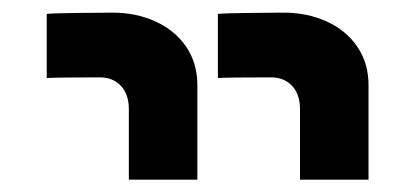

<svg xmlns="http://www.w3.org/2000/svg" viewBox="-20 -629 640 304"><path d="M429 -609Q410 -609 372.2 -608.5Q334.5 -608 325 -607V-505.5Q344 -506.5 409 -506.5Q430 -506.5 442.5 -493Q455 -479.5 455 -456.5V-344.5H563.5V-494Q563.5 -529 545.8 -555Q528 -581 497.2 -595Q466.5 -609 429 -609ZM158 -609Q139 -609 101.2 -608.5Q63.5 -608 54 -607V-505.5Q73 -506.5 138 -506.5Q159 -506.5 171.5 -493Q184 -479.5 184 -456.5V-344.5H292.5V-494Q292.5 -529 274.8 -555Q257 -581 226.2 -595Q195.5 -609 158 -609Z"/></svg>

Font: JuliaMono ExtraBold
Style: Regular
Weight: 800
Monospace: yes
Designer: cormullion
Foundry: corm
Version: Version 0.055; ttfautohint (v1.8.4)